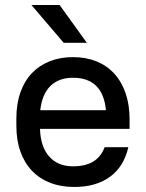

<svg xmlns="http://www.w3.org/2000/svg" viewBox="-20 -735 580 763"><path d="M275 8Q222 8 179.5 -8.5Q137 -25 107 -56.5Q77 -88 61 -133Q45 -178 45 -236V-264Q45 -322 61 -367.5Q77 -413 106.5 -444Q136 -475 177.5 -491.5Q219 -508 270 -508Q321 -508 362.5 -491.5Q404 -475 433.5 -443Q463 -411 479 -365Q495 -319 495 -259V-223H139Q141 -152 175.5 -113Q210 -74 270 -74Q318 -74 349 -92Q380 -110 396 -150H490Q472 -72 416.5 -32Q361 8 275 8ZM270 -426Q213 -426 180 -393Q147 -360 140 -297H401Q389 -426 270 -426ZM105 -715H217L325 -565H233Z"/></svg>

Font: PT Root UI Medium
Style: Regular
Weight: 500
Designer: Vitaly Kuzmin
Foundry: ParaType Ltd.
Version: Version 2.001G